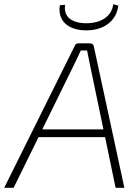

<svg xmlns="http://www.w3.org/2000/svg" viewBox="-44 -897 668 917"><path d="M368 -752C453 -752 512 -797 521 -870L497 -877C490 -820 440 -786 368 -786C299 -786 258 -817 267 -874L242 -872C230 -799 280 -752 368 -752ZM508 0H550L404 -676C403 -684 395 -690 387 -690H331C323 -690 316 -687 313 -678L-24 0H21L140 -242H458ZM158 -279 315 -599 342 -656H372L383 -600L450 -279Z"/></svg>

Font: Exo 2 Extra Light
Style: Italic
Weight: 250
Italic angle: -8°
Designer: Natanael Gama
Version: Version 1.001;PS 001.001;hotconv 1.0.88;makeotf.lib2.5.64775